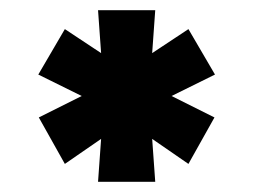

<svg xmlns="http://www.w3.org/2000/svg" viewBox="-20 -719 496 376"><path d="M278 -447 284 -363H172L178 -447L107 -398L56 -489L140 -531L55 -573L107 -662L178 -615L172 -699H284L278 -615L349 -662L401 -573L316 -531L400 -489L349 -398Z"/></svg>

Font: Montserrat Alternates
Style: Bold
Weight: 700
Version: Version 2.001